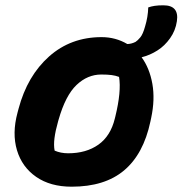

<svg xmlns="http://www.w3.org/2000/svg" viewBox="-20 -692 688 724"><path d="M363 -552Q416 -552 460 -526Q467 -526 475 -528Q483 -530 491 -534Q499 -539 509 -551Q519 -563 527 -592Q538 -628 539 -664Q550 -668 563.5 -670Q577 -672 596 -672Q656 -672 647 -612Q642 -577 621.5 -548Q601 -519 574 -502Q546 -484 514 -476Q544 -435 554.5 -376Q565 -317 550 -247L547 -233Q521 -111 448 -49.5Q375 12 250 12Q170 12 116.5 -25Q63 -62 44 -125.5Q25 -189 46 -267L50 -282Q83 -406 165 -479Q247 -552 363 -552ZM362 -411Q310 -411 268.5 -371.5Q227 -332 201 -241L199 -234Q189 -199 185.5 -171.5Q182 -144 186 -124Q209 -114 237 -114Q305 -114 351 -146.5Q397 -179 413 -245L415 -253Q438 -347 429 -402Q416 -407 400.5 -409Q385 -411 362 -411Z"/></svg>

Font: Recursive Mn Csl St XBd
Style: Italic
Weight: 800
Italic angle: -15°
Monospace: yes
Version: Version 1.079;hotconv 1.0.112;makeotfexe 2.5.65598; ttfautoh